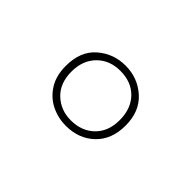

<svg xmlns="http://www.w3.org/2000/svg" viewBox="-48 -890 597 597"><g transform="rotate(45 250.0 -592.0)"><path d="M250 -460Q215 -460 185 -475Q155 -490 136.5 -519.5Q118 -549 118 -592Q118 -656 157 -690Q196 -724 249 -724Q303 -724 342 -689Q381 -654 381 -592Q381 -531 344 -495.5Q307 -460 250 -460ZM249 -483Q296 -483 326 -512Q356 -541 356 -591Q356 -641 327 -671Q298 -701 249 -701Q202 -701 172.5 -671Q143 -641 143 -592Q143 -541 173.5 -512Q204 -483 249 -483Z"/></g></svg>

Font: Noto Sans Mono ExtraCondensed Thin
Style: Regular
Weight: 100
Width: 2
Designer: Monotype Design Team
Foundry: Monotype Imaging Inc.
Version: Version 2.014; ttfautohint (v1.8.4.7-5d5b)